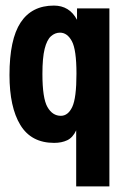

<svg xmlns="http://www.w3.org/2000/svg" viewBox="-20 -501 440 688"><path d="M253 167V-34Q241 -8 221 1.5Q201 11 174 11Q92 11 53 -53Q14 -117 14 -232Q14 -360 54 -420.5Q94 -481 173 -481Q229 -481 256 -430V-471H372V167ZM198 -86Q224 -86 239 -118Q254 -150 254 -237Q254 -323 237.5 -353.5Q221 -384 195 -384Q177 -384 162.5 -371Q148 -358 140 -326Q132 -294 132 -236Q132 -149 150 -117.5Q168 -86 198 -86Z"/></svg>

Font: Inconsolata Condensed Black
Style: Regular
Weight: 900
Width: 3
Monospace: yes
Designer: Raph Levien, Cyreal, Brenton Simpson
Foundry: Raph Levien, Cyreal, Google
Version: Version 3.001; ttfautohint (v1.8.2.53-6de2)